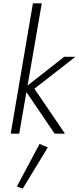

<svg xmlns="http://www.w3.org/2000/svg" viewBox="-20 -800 471 1149"><path d="M364 -460 145 -288 230 -780H177L44 0H95L138 -249L307 0H369L186 -269L431 -460ZM217 61 81 316 116 329 266 82Z"/></svg>

Font: Jost* 300 Light Italic
Style: Italic
Weight: 300
Italic angle: -10°
Version: Version 3.200; ttfautohint (v0.97) -l 8 -r 50 -G 200 -x 14 -